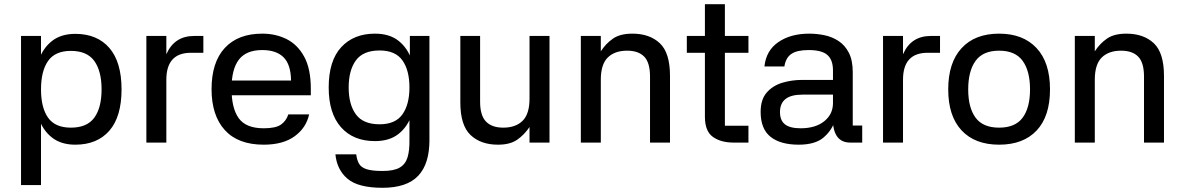

<svg xmlns="http://www.w3.org/2000/svg" viewBox="-20 -678 5626 913"><path d="M175 -507V202H80V-507ZM338 10Q270 10 226.5 -24.5Q183 -59 163 -118.5Q143 -178 143 -253Q143 -329 163 -388.5Q183 -448 226.5 -482.5Q270 -517 338 -517Q442 -517 500 -450Q558 -383 558 -253Q558 -123 500 -56.5Q442 10 338 10ZM317 -71Q394 -71 428.5 -118.5Q463 -166 463 -253Q463 -340 428.5 -388Q394 -436 317 -436Q242 -436 208.5 -388Q175 -340 175 -253Q175 -166 208.5 -118.5Q242 -71 317 -71Z M771 0H676V-507H771V-420Q809 -507 903 -507H947V-427H888Q771 -427 771 -299Z M1036 -295H1364Q1363 -371 1328.5 -405.5Q1294 -440 1227 -440Q1151 -440 1116 -394.5Q1081 -349 1081 -257Q1081 -163 1115.5 -115.5Q1150 -68 1234 -68Q1291 -68 1316 -85.5Q1341 -103 1351 -134H1450Q1436 -70 1381 -30Q1326 10 1234 10Q1112 10 1049 -59.5Q986 -129 986 -254Q986 -382 1049 -450Q1112 -518 1227 -518Q1291 -518 1343 -492Q1395 -466 1426.5 -408.5Q1458 -351 1458 -256V-225H1035Z M1763 -7Q1660 -7 1601.5 -73Q1543 -139 1543 -262Q1543 -389 1602.5 -453.5Q1662 -518 1763 -518Q1832 -518 1875 -484Q1918 -450 1938 -392Q1958 -334 1958 -262Q1958 -191 1938 -133Q1918 -75 1875 -41Q1832 -7 1763 -7ZM1785 -87Q1860 -87 1893.5 -134Q1927 -181 1927 -262Q1927 -344 1893.5 -391Q1860 -438 1785 -438Q1707 -438 1672.5 -391Q1638 -344 1638 -262Q1638 -181 1672.5 -134Q1707 -87 1785 -87ZM1929 -507H2022V0H1927V-388L1929 -396ZM2022 -15Q2023 100 1969 157.5Q1915 215 1799 215Q1683 215 1632.5 172Q1582 129 1575 56H1674Q1677 82 1687 100Q1697 118 1723 126.5Q1749 135 1799 135Q1853 135 1880.5 119Q1908 103 1918 70Q1928 37 1927 -15Z M2498 -507H2593V0H2498V-74Q2474 -38 2440 -14Q2406 10 2348 10Q2266 10 2217.5 -36Q2169 -82 2169 -191V-507H2263V-194Q2263 -129 2291 -100Q2319 -71 2373 -71Q2432 -71 2465 -103.5Q2498 -136 2498 -209Z M2837 0H2742V-507H2837V-434Q2861 -471 2895 -494.5Q2929 -518 2987 -518Q3069 -518 3117.5 -472.5Q3166 -427 3166 -317V0H3071V-314Q3071 -380 3043.5 -408.5Q3016 -437 2962 -437Q2903 -437 2870 -404.5Q2837 -372 2837 -299Z M3539 -427H3427V-80H3539V0H3468Q3408 0 3370 -27Q3332 -54 3332 -123V-427H3246V-507H3332V-658H3427V-507H3539Z M4080 0H4023Q3941 0 3940 -113L3952 -108Q3936 -58 3896 -24Q3856 10 3778 10Q3691 10 3644 -27.5Q3597 -65 3597 -146Q3597 -205 3626 -238Q3655 -271 3700 -284.5Q3745 -298 3794 -298H3941V-343Q3941 -393 3914.5 -416.5Q3888 -440 3825 -440Q3770 -440 3743 -421.5Q3716 -403 3710 -362H3615Q3623 -438 3681.5 -478Q3740 -518 3828 -518Q3864 -518 3900.5 -510.5Q3937 -503 3967.5 -483Q3998 -463 4016.5 -427Q4035 -391 4035 -335V-81H4080ZM3689 -145Q3689 -105 3713 -86.5Q3737 -68 3787 -68Q3858 -68 3899.5 -101.5Q3941 -135 3941 -188V-228H3795Q3689 -228 3689 -145Z M4274 0H4179V-507H4274V-420Q4312 -507 4406 -507H4450V-427H4391Q4274 -427 4274 -299Z M4731 10Q4616 10 4552.5 -58Q4489 -126 4489 -253Q4489 -380 4552.5 -449Q4616 -518 4731 -518Q4845 -518 4909 -449.5Q4973 -381 4973 -253Q4973 -125 4909.5 -57.5Q4846 10 4731 10ZM4731 -71Q4808 -71 4843 -118.5Q4878 -166 4878 -253Q4878 -340 4843 -388.5Q4808 -437 4731 -437Q4654 -437 4619 -388.5Q4584 -340 4584 -253Q4584 -166 4619 -118.5Q4654 -71 4731 -71Z M5186 0H5091V-507H5186V-434Q5210 -471 5244 -494.5Q5278 -518 5336 -518Q5418 -518 5466.5 -472.5Q5515 -427 5515 -317V0H5420V-314Q5420 -380 5392.5 -408.5Q5365 -437 5311 -437Q5252 -437 5219 -404.5Q5186 -372 5186 -299Z"/></svg>

Font: 42dot Sans Medium
Style: Regular
Weight: 500
Designer: 42dot
Version: Version 1.000